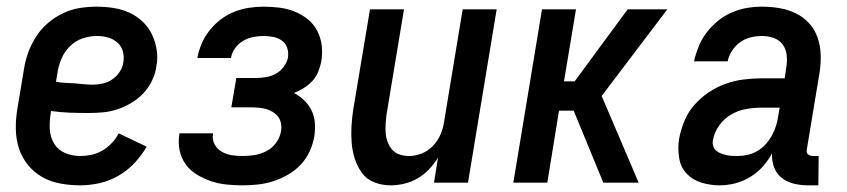

<svg xmlns="http://www.w3.org/2000/svg" viewBox="-20 -548 2540 576"><path d="M220 8Q190 8 160.5 2.5Q131 -3 106.5 -17Q82 -31 64 -53Q46 -75 37 -102.5Q28 -130 27.5 -160.5Q27 -191 32 -221L52 -341Q56 -367 65 -391.5Q74 -416 88.5 -438.5Q103 -461 124 -479Q145 -497 169.5 -508.5Q194 -520 219.5 -524Q245 -528 270 -528Q296 -528 321 -524Q346 -520 368 -510Q390 -500 407.5 -483.5Q425 -467 435.5 -445.5Q446 -424 450 -399Q454 -374 449 -348Q446 -327 436 -306Q426 -285 410 -268Q394 -251 373.5 -239Q353 -227 332 -220Q311 -213 289 -211Q267 -209 245 -209Q217 -209 189 -210Q161 -211 133 -215L132 -207Q128 -183 129.5 -159.5Q131 -136 142.5 -117Q154 -98 175.5 -89Q197 -80 221 -80Q237 -80 254 -83.5Q271 -87 286.5 -96Q302 -105 315 -118.5Q328 -132 336 -148L420 -108Q405 -82 383.5 -59Q362 -36 335 -20.5Q308 -5 278.5 1.5Q249 8 220 8ZM258 -294Q273 -294 288.5 -297.5Q304 -301 317 -310Q330 -319 339 -332.5Q348 -346 350 -361Q353 -378 348.5 -394Q344 -410 332 -420.5Q320 -431 304 -435.5Q288 -440 271 -440Q249 -440 227 -432.5Q205 -425 188.5 -408Q172 -391 163.5 -370Q155 -349 152 -327L148 -303Q161 -300 175 -299.5Q189 -299 203 -298Q217 -297 230.5 -295.5Q244 -294 258 -294Z M708 8Q683 8 659 5.5Q635 3 613 -4.5Q591 -12 571 -24Q551 -36 537.5 -54.5Q524 -73 519 -96.5Q514 -120 518 -145V-148H619V-147Q616 -130 623.5 -115.5Q631 -101 645 -93Q659 -85 675 -82.5Q691 -80 708 -80Q726 -80 744.5 -83Q763 -86 780 -95Q797 -104 808.5 -120Q820 -136 823 -154Q825 -166 823 -177.5Q821 -189 814.5 -197.5Q808 -206 798.5 -212Q789 -218 778 -221Q767 -224 755 -225Q743 -226 731 -226H674L689 -314H746Q761 -314 777 -316.5Q793 -319 807 -326.5Q821 -334 831 -347.5Q841 -361 844 -376Q846 -391 841.5 -404.5Q837 -418 826 -426Q815 -434 800.5 -437Q786 -440 771 -440Q756 -440 740 -437Q724 -434 709.5 -425.5Q695 -417 685 -403Q675 -389 673 -374H572Q576 -396 585 -417Q594 -438 608.5 -456.5Q623 -475 642 -489.5Q661 -504 682.5 -512.5Q704 -521 726.5 -524.5Q749 -528 770 -528Q795 -528 818.5 -525Q842 -522 863.5 -513.5Q885 -505 903 -490.5Q921 -476 931.5 -456Q942 -436 945 -412.5Q948 -389 944 -364Q941 -349 935 -333.5Q929 -318 917.5 -305.5Q906 -293 891.5 -284Q877 -275 862 -269Q879 -260 892.5 -247Q906 -234 914.5 -217Q923 -200 924.5 -180Q926 -160 923 -139Q919 -116 909 -94Q899 -72 882 -54Q865 -36 844 -24Q823 -12 800 -4.5Q777 3 753.5 5.5Q730 8 708 8Z M1152 8Q1126 8 1103 -1Q1080 -10 1066 -29Q1052 -48 1044.5 -71.5Q1037 -95 1035 -119.5Q1033 -144 1034.5 -170Q1036 -196 1040 -221L1090 -520H1192L1140 -207Q1138 -193 1137 -178Q1136 -163 1137 -149Q1138 -135 1143 -122Q1148 -109 1156.5 -99Q1165 -89 1179 -84.5Q1193 -80 1207 -80Q1226 -80 1245 -87.5Q1264 -95 1278.5 -110Q1293 -125 1301 -143.5Q1309 -162 1312 -181L1368 -520H1470L1384 0H1282L1294 -75Q1283 -57 1267.5 -40.5Q1252 -24 1233 -13Q1214 -2 1193 3Q1172 8 1152 8Z M1520 0 1606 -520H1708L1672 -304H1704L1863 -520H1982L1785 -260L1896 0H1790L1701 -216H1657L1622 0Z M2139 8Q2111 8 2084.5 0Q2058 -8 2040 -27Q2022 -46 2017.5 -74Q2013 -102 2017 -130Q2022 -157 2032.5 -183.5Q2043 -210 2062 -232Q2081 -254 2105.5 -270.5Q2130 -287 2156.5 -296.5Q2183 -306 2210.5 -309.5Q2238 -313 2265 -313H2334L2339 -347Q2342 -365 2340 -383Q2338 -401 2328 -414.5Q2318 -428 2301.5 -434Q2285 -440 2266 -440Q2250 -440 2232.5 -436Q2215 -432 2200.5 -421.5Q2186 -411 2176 -395.5Q2166 -380 2163 -364H2062Q2067 -386 2076 -408.5Q2085 -431 2100 -450.5Q2115 -470 2134 -485.5Q2153 -501 2175 -510.5Q2197 -520 2220 -524Q2243 -528 2266 -528Q2293 -528 2319 -523.5Q2345 -519 2367.5 -508Q2390 -497 2407 -478.5Q2424 -460 2432.5 -436Q2441 -412 2442 -385.5Q2443 -359 2439 -332L2401 -103Q2400 -98 2400 -93.5Q2400 -89 2403 -86Q2406 -83 2410.5 -81.5Q2415 -80 2419 -80H2436L2435 8H2404Q2382 8 2361.5 3Q2341 -2 2325 -14.5Q2309 -27 2302 -47Q2295 -67 2296 -88Q2285 -67 2268.5 -48.5Q2252 -30 2230.5 -17Q2209 -4 2185.5 2Q2162 8 2139 8ZM2193 -80Q2208 -80 2223.5 -83.5Q2239 -87 2253 -95.5Q2267 -104 2278 -116.5Q2289 -129 2296.5 -143Q2304 -157 2308.5 -172Q2313 -187 2315 -202L2319 -225H2265Q2242 -225 2218.5 -221Q2195 -217 2173.5 -204.5Q2152 -192 2137.5 -171.5Q2123 -151 2119 -128Q2117 -119 2119.5 -110.5Q2122 -102 2128 -96.5Q2134 -91 2142 -88Q2150 -85 2158 -83Q2166 -81 2175 -80.5Q2184 -80 2193 -80Z"/></svg>

Font: Iosevka SS18 Semibold
Style: Italic
Weight: 600
Italic angle: -9°
Monospace: yes
Designer: Belleve Invis
Foundry: Belleve Invis
Version: Version 25.1.1; ttfautohint (v1.8.4)